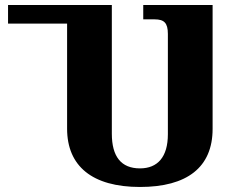

<svg xmlns="http://www.w3.org/2000/svg" viewBox="-20 -734 956 764"><path d="M537 10C724 10 826 -68 826 -221V-714H550V-657H595C633 -657 648 -643 648 -599V-200C648 -109 607 -64 537 -64C462 -64 425 -111 425 -202V-714H12V-640H247V-222C247 -73 347 10 537 10Z"/></svg>

Font: Noto Serif Georgian Extra
Style: Regular
Weight: 800
Designer: Monotype Design Team
Foundry: Monotype Imaging Inc.
Version: Version 1.901